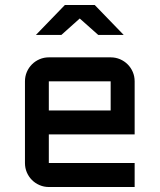

<svg xmlns="http://www.w3.org/2000/svg" viewBox="-20 -750 640 770"><path d="M520 -210.9H175.8V-96.2H520V0H175.8Q156.2 0 138.7 -7.6Q121.1 -15.1 108.2 -28.1Q95.2 -41 87.6 -58.6Q80.1 -76.2 80.1 -96.2V-423.8Q80.1 -443.8 87.6 -461.4Q95.2 -479 108.2 -491.9Q121.1 -504.9 138.7 -512.5Q156.2 -520 175.8 -520H423.8Q443.8 -520 461.4 -512.5Q479 -504.9 491.9 -491.9Q504.9 -479 512.5 -461.4Q520 -443.8 520 -423.8ZM175.8 -423.8V-307.1H423.8V-423.8ZM476.1 -609.9H374L299.8 -675.8L226.1 -609.9H124L240.2 -730H359.9Z"/></svg>

Font: Aldrich [RUS by Daymarius]
Style: Regular
Weight: 400
Designer: Matthew Desmond
Foundry: Matthew Desmond
Version: Version 1.002 August 24, 2018